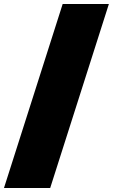

<svg xmlns="http://www.w3.org/2000/svg" viewBox="-20 -828 569 968"><path d="M0 120 296 -808H529L233 120Z"/></svg>

Font: Encode Sans SC Expanded Black
Style: Regular
Weight: 900
Width: 7
Designer: Multiple Designers
Foundry: Impallari Type
Version: Version 3.002